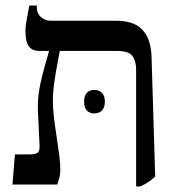

<svg xmlns="http://www.w3.org/2000/svg" viewBox="-20 -667 646 694"><path d="M472 7V-417Q472 -445 459 -464Q446 -483 402 -483H121Q97 -483 84.5 -499Q72 -515 72 -555Q72 -572 75 -588.5Q78 -605 86 -647H113V-643Q113 -618 128.5 -605Q144 -592 164 -592H403Q438 -592 465.5 -580Q493 -568 510 -538Q527 -508 528 -454L541 -29Q530 -18 517 -9.5Q504 -1 487 7ZM25 0 34 -109H89Q109 -109 116.5 -115.5Q124 -122 123 -141L117 -268Q116 -299 120 -329.5Q124 -360 133.5 -397Q143 -434 157 -481V-508H196V-483Q195 -475 191 -455.5Q187 -436 182.5 -409.5Q178 -383 174.5 -355Q171 -327 171 -303Q171 -276 175 -242.5Q179 -209 184.5 -174Q190 -139 194 -108Q198 -77 198 -55Q198 -38 195 -26Q192 -14 187 0ZM284 -300Q284 -321 294 -331.5Q304 -342 321 -342Q338 -342 348.5 -331.5Q359 -321 359 -300Q359 -278 348.5 -267.5Q338 -257 321 -257Q304 -257 294 -267.5Q284 -278 284 -300Z"/></svg>

Font: Noto Serif Hebrew
Style: Regular
Weight: 400
Designer: Monotype Design Team
Foundry: Monotype Imaging Inc.
Version: Version 2.003